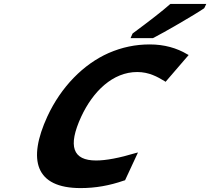

<svg xmlns="http://www.w3.org/2000/svg" viewBox="-20 -951 1074 981"><path d="M826 -533 944 -670 938 -673C883 -706 819 -724 745 -724C673 -724 604 -710 535 -680C406 -623 292 -507 222 -356C120 -134 160 10 392 10C468 10 540 -3 612 -28L619 -30L685 -172L673 -169C590 -144 522 -131 471 -131C352 -131 325 -203 395 -355C455 -484 556 -583 681 -583C742 -583 785 -558 820 -537ZM1024 -910 1034 -931H851L847 -928C811 -896 747 -846 659 -781L657 -779L647 -756H761L763 -757C815 -783 977 -877 1022 -908Z"/></svg>

Font: Passageway
Style: BdSuIt
Weight: 700
Foundry: Ascender Corporation
Version: Version 1.11